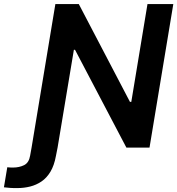

<svg xmlns="http://www.w3.org/2000/svg" viewBox="-139 -748 898 973"><path d="M21 0H152.8L144.5 42Q135.7 90.3 116.7 122.1Q97.7 153.8 71.3 171.6Q44.9 189.5 13.7 197.3Q-17.6 205.1 -50.3 205.1Q-66.4 205.6 -86.7 204.3Q-106.9 203.1 -119.1 201.2L-102.1 99.6Q-96.2 100.6 -87.9 100.8Q-79.6 101.1 -73.2 101.1Q-41.5 101.1 -16.8 88.9Q7.8 76.7 13.7 40.5ZM739.3 -727.5 618.7 0H501.5L241.2 -495.6H235.4L152.8 0H21L141.6 -727.5H260.3L519.5 -231.9H526.4L608.4 -727.5Z"/></svg>

Font: Inter Tight SemiBold
Style: Italic
Weight: 600
Italic angle: -9.39999°
Designer: Rasmus Andersson
Foundry: rsms
Version: Version 3.004